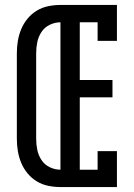

<svg xmlns="http://www.w3.org/2000/svg" viewBox="-20 -755 540 775"><path d="M224 0Q199 0 174.5 -5Q150 -10 128.5 -23Q107 -36 91 -55.5Q75 -75 65.5 -98Q56 -121 52 -145.5Q48 -170 48 -195V-540Q48 -565 52 -589.5Q56 -614 65.5 -637Q75 -660 91 -679.5Q107 -699 128.5 -712Q150 -725 174.5 -730Q199 -735 224 -735H452V-590H374V-665H302V-432H434V-362H302V-70H374V-145H452V0ZM224 -70V-665Q202 -665 181 -655Q160 -645 147.5 -626Q135 -607 130.5 -585Q126 -563 126 -540V-195Q126 -172 130.5 -150Q135 -128 147.5 -109Q160 -90 181 -80Q202 -70 224 -70Z"/></svg>

Font: Iosevka Curly Slab
Style: Regular
Weight: 400
Monospace: yes
Designer: Belleve Invis
Foundry: Belleve Invis
Version: Version 22.1.2; ttfautohint (v1.8.4)